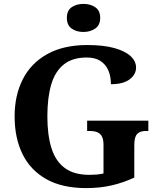

<svg xmlns="http://www.w3.org/2000/svg" viewBox="-20 -955 809 985"><path d="M423 10Q299 10 217.5 -36Q136 -82 95.5 -164.5Q55 -247 55 -358Q55 -466 97 -548.5Q139 -631 222.5 -677.5Q306 -724 428 -724Q511 -724 566.5 -708.5Q622 -693 650 -667Q678 -641 678 -608Q678 -573 645 -548Q612 -523 549 -523Q549 -564 535.5 -594.5Q522 -625 495 -642.5Q468 -660 425 -660Q352 -660 307.5 -624.5Q263 -589 243 -522Q223 -455 223 -358Q223 -262 244 -195Q265 -128 312.5 -93Q360 -58 438 -58Q457 -58 475.5 -59.5Q494 -61 511 -65V-212Q511 -239 503 -254.5Q495 -270 479.5 -276.5Q464 -283 440 -283H427V-336H741V-283H728Q708 -283 694.5 -276Q681 -269 675 -253Q669 -237 669 -208V-44Q611 -17 551 -3.5Q491 10 423 10ZM408.1 -791Q372 -791 347.5 -808.5Q323 -826 323 -863Q323 -901 347.7 -918Q372.5 -935 408.5 -935Q443 -935 468.5 -918Q494 -901 494 -863Q494 -826 468.4 -808.5Q442.8 -791 408.1 -791Z"/></svg>

Font: Noto Serif Thai
Style: Regular
Weight: 400
Designer: Monotype Design Team
Foundry: Monotype Imaging Inc.
Version: Version 2.001